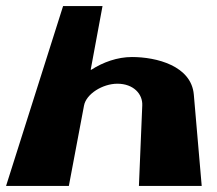

<svg xmlns="http://www.w3.org/2000/svg" viewBox="-34 -613 715 633"><path d="M-14 0H193L243 -265C250 -303 304 -337 353 -337C406 -337 437 -303 435 -265L424 0H631L605 -301C597 -396 482 -425 401 -425C353 -425 306 -408 267 -383H265L304 -593H174Z"/></svg>

Font: Hussar Milosc
Style: Bold
Weight: 700
Foundry: Cannot Into Space Fonts
Version: Version 1.02